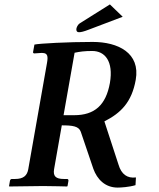

<svg xmlns="http://www.w3.org/2000/svg" viewBox="-20 -844 720 870"><path d="M478 -824 341 -738C332 -732 327 -720 326 -713V-710C326 -702 330 -698 338 -698C347 -698 360 -701 383 -710L536 -768ZM595 -482C616.9 -604 515 -654 400 -654C288 -654 157 -647 136 -642L130 -609C129 -605 131 -602 136 -602L166 -604C168 -604.1 169 -604 172 -604C197 -604 197.9 -587 193 -559L108 -77C103 -49 87 -33 48 -33H34C29 -33 26 -30 25 -24L21 -1L22 1C22 1 141 -1 175 -1C213 -1 284 1 284 1L286 -1L290 -24C291 -30 288 -33 284 -33H270C232 -33 220 -46 225 -77L260 -276C310 -276 337 -272 346 -247L403 -79C420 -32 456 6 513 6C527 6 564 4 594 -5L596 -40C557 -35 530 -54 517 -98L453 -294C528 -332 576.9 -381 595 -482ZM478 -468C460 -368 409 -322 316 -322H268L318 -605C342 -610 363 -613 398 -613C455 -613 495 -567 478 -468Z"/></svg>

Font: Linux Libertine O
Style: Bold Italic
Weight: 700
Italic angle: -11.5°
Designer: Philipp H. Poll
Foundry: Philipp H. Poll
Version: Version 4.1.0